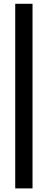

<svg xmlns="http://www.w3.org/2000/svg" viewBox="-20 -958 228 1040"><path d="M62.5 -937.5H156.2V62.5H62.5Z"/></svg>

Font: Oswald
Style: Stencbab
Weight: 400
Designer: Mathieu Le Lay
Foundry: Mathieu Le Lay
Version: Version 1.000